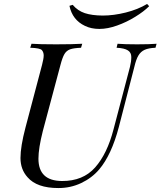

<svg xmlns="http://www.w3.org/2000/svg" viewBox="-20 -927 804 961"><path d="M620.1 -674.8Q603 -686 563.5 -688L568.4 -708Q602.5 -705.1 666 -705.1Q729.5 -705.1 763.7 -708L758.3 -688Q723.6 -686.5 704.1 -677.7Q684.6 -668.9 672.9 -649.4Q661.1 -629.9 652.3 -591.8L574.7 -291Q538.1 -151.9 476.6 -79.1Q439.9 -36.1 386.2 -10.7Q332.5 14.6 271.5 14.2Q164.6 14.2 117.7 -40Q82.5 -79.1 82.5 -136.2Q82.5 -193.4 107.4 -288.1L190.4 -602.1Q198.7 -633.8 198.7 -649.4Q198.7 -665 189.9 -675.8Q181.2 -686.5 131.3 -688L137.7 -708Q177.7 -705.1 260.7 -705.1Q343.8 -705.1 391.6 -708L385.7 -688Q349.1 -686.5 331.1 -680.2Q313 -673.8 302.7 -656.7Q292.5 -639.6 282.7 -602.1L194.3 -271Q172.4 -184.6 172.4 -132.8Q172.4 -21.5 290.5 -21Q395.5 -20.5 456.1 -88.9Q516.6 -157.2 548.3 -279.8L630.4 -591.8Q637.2 -619.1 637.2 -641.6Q637.2 -664.1 620.1 -674.8ZM405.3 -797.4Q342.3 -827.1 327.6 -897.9L343.8 -902.8Q369.1 -873 404.3 -861.3Q439.5 -849.6 494.1 -849.1Q548.8 -849.1 609.4 -864.3Q669.9 -879.4 716.3 -907.2L726.6 -896Q699.7 -869.1 656.7 -842.8Q614.3 -816.4 566.4 -799.3Q518.6 -782.2 477.5 -782.2Q436.5 -782.2 405.3 -797.4Z"/></svg>

Font: PlayfairDisplaySC-Italic
Style: Italic
Weight: 400
Italic angle: -14°
Designer: Claus Eggers Sørensen
Foundry: Claus Eggers Sørensen
Version: Version 1.004;PS 001.004;hotconv 1.0.70;makeotf.lib2.5.58329